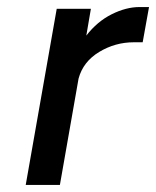

<svg xmlns="http://www.w3.org/2000/svg" viewBox="-20 -525 443 545"><path d="M141 -500H238L225 -424Q256 -464 297 -484.5Q338 -505 376 -505H403L385 -405H360Q307 -405 261.5 -377.5Q216 -350 203 -302L150 0H53Z"/></svg>

Font: Overused Grotesk Medium
Style: Italic
Weight: 500
Italic angle: -10°
Version: Version 0.003